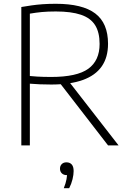

<svg xmlns="http://www.w3.org/2000/svg" viewBox="-20 -767 678 1013"><path d="M92.5 0V-730Q118.5 -734.5 146.2 -738.5Q174 -742.5 205.8 -744.8Q237.5 -747 274.5 -747Q415 -747 482.5 -696Q550 -645 550 -536Q550 -464.5 516.8 -416.8Q483.5 -369 417 -345Q350.5 -321 250.5 -321Q216 -321 190.2 -322.2Q164.5 -323.5 137.5 -325.5V0ZM550 0 279 -350.5H333L605.5 0ZM250 -361Q386 -361 445.8 -404.2Q505.5 -447.5 505.5 -535Q505.5 -596.5 481.8 -634.2Q458 -672 407 -689.2Q356 -706.5 274.5 -706.5Q231.5 -706.5 200.5 -703.5Q169.5 -700.5 137.5 -695V-366Q158.5 -364 175.5 -363Q192.5 -362 209.8 -361.5Q227 -361 250 -361ZM316.5 226Q327.5 198.5 331 178.2Q334.5 158 334.5 139.5L339 157H332.5Q316 157 306.2 147.5Q296.5 138 296.5 123Q296.5 108 305.8 98.8Q315 89.5 330.5 89.5Q348.5 89.5 358.5 100.8Q368.5 112 368.5 135.5Q368.5 154 362.8 178.2Q357 202.5 345 226Z"/></svg>

Font: Encode Sans SC ExtraLight
Style: Regular
Weight: 250
Designer: Multiple Designers
Foundry: Impallari Type
Version: Version 3.002